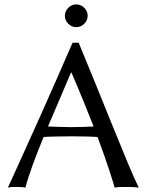

<svg xmlns="http://www.w3.org/2000/svg" viewBox="-20 -853 669 876"><path d="M179 -228C204 -230 274 -231 308 -231C346 -231 401 -230 425 -228C474 -97 497 -19 503 3C520 0 536 0 553 0C570 0 596 0 613 3C563 -98 431 -439 339 -658H311C215 -436 117 -218 16 3C28 0 40 0 51 0C62 0 84 0 96 3C112 -58 143 -141 179 -228ZM407 -276C374 -274 333 -273 303 -273C274 -273 221 -275 199 -276L304 -522H306C347 -427 380 -345 407 -276ZM276 -781C276 -753 300 -729 328 -729C356 -729 380 -753 380 -781C380 -809 356 -833 328 -833C300 -833 276 -809 276 -781Z"/></svg>

Font: Libertinus Sans
Style: Regular
Weight: 400
Designer: Philipp H. Poll, Khaled Hosny
Foundry: Caleb Maclennan
Version: Version 7.050;RELEASE